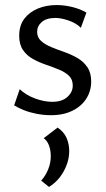

<svg xmlns="http://www.w3.org/2000/svg" viewBox="-20 -446 421 760"><path d="M183 10Q153 10 125 4.5Q97 -1 74.5 -10Q52 -19 36 -29L58 -93Q82 -70 118 -56.5Q154 -43 187 -43Q226 -43 247 -62.5Q268 -82 268 -107Q268 -132 252.5 -146.5Q237 -161 212.5 -171Q188 -181 161.5 -190Q135 -199 110.5 -212.5Q86 -226 71 -248Q56 -270 56 -304Q56 -345 76 -371.5Q96 -398 129.5 -412Q163 -426 204 -426Q235 -426 267 -418Q299 -410 322 -396L300 -336Q281 -355 251 -365Q221 -375 200 -375Q164 -375 145.5 -359Q127 -343 127 -320Q127 -298 142.5 -284Q158 -270 182 -260Q206 -250 233.5 -240.5Q261 -231 285.5 -217Q310 -203 325.5 -180.5Q341 -158 341 -123Q341 -96 330.5 -72Q320 -48 299.5 -29.5Q279 -11 249.5 -0.5Q220 10 183 10ZM174 294 143 269Q161 249 171 223.5Q181 198 181 173Q181 149 174 130Q167 111 153 101L208 59Q233 76 243.5 100Q254 124 254 152Q254 192 232.5 231.5Q211 271 174 294Z"/></svg>

Font: Ysabeau Office Medium
Style: Regular
Weight: 500
Designer: Christian Thalmann (Catharsis Fonts)
Version: Version 2.001;gftools[0.9.30]; featfreeze: tnum,lnum,ss02